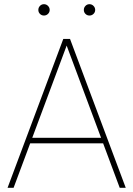

<svg xmlns="http://www.w3.org/2000/svg" viewBox="-20 -897 637 917"><path d="M44.9 0H16.1L282.2 -710.9H307.6L301.8 -688.5ZM294.9 -688.5 289.6 -710.9H314.5L580.6 0H551.8ZM476.6 -212.4H120.6V-238.8H476.6ZM407.2 -822.8Q396 -822.8 388.2 -830.6Q380.4 -838.4 380.4 -849.6Q380.4 -860.8 388.2 -868.9Q396 -877 407.2 -877Q418.5 -877 426.5 -868.9Q434.6 -860.8 434.6 -849.6Q434.6 -838.4 426.5 -830.6Q418.5 -822.8 407.2 -822.8ZM189.9 -822.8Q178.7 -822.8 170.9 -830.6Q163.1 -838.4 163.1 -849.6Q163.1 -860.8 170.9 -868.9Q178.7 -877 189.9 -877Q201.2 -877 209.2 -868.9Q217.3 -860.8 217.3 -849.6Q217.3 -838.4 209.2 -830.6Q201.2 -822.8 189.9 -822.8Z"/></svg>

Font: Heebo Thin
Style: Regular
Weight: 250
Designer: Oded Ezer
Foundry: Ezer Type House
Version: Version 3.100